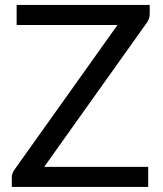

<svg xmlns="http://www.w3.org/2000/svg" viewBox="-20 -736 642 756"><path d="M569.5 -680.5Q569.5 -664 559.5 -648.5L154 -79H563.5V0H26.5V-38Q26.5 -46 29.2 -53Q32 -60 36 -66.5L442.5 -637.5H45.5V-716.5H569.5Z"/></svg>

Font: Lato
Style: Regular
Weight: 400
Designer: Lukasz Dziedzic with Adam Twardoch and Botio Nikoltchev
Foundry: tyPoland Lukasz Dziedzic
Version: Version 2.015; 2015-08-06; http://www.latofonts.com/